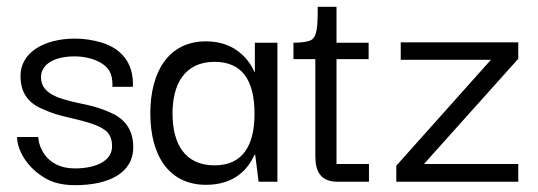

<svg xmlns="http://www.w3.org/2000/svg" viewBox="-20 -532 1575 562"><path d="M200 10C296 10 370 -24 370 -101C370 -157 341 -187 300 -204C279 -213 258 -220 235 -225C164 -240 100 -252 100 -306C100 -345 141 -367 198 -367C227 -367 267 -360 292 -335C305 -322 310 -303 309 -278H369C372 -351 332 -390 279 -407C252 -415 226 -419 200 -419C107 -419 40 -377 40 -310C40 -255 68 -227 109 -211C129 -202 150 -195 173 -190C218 -179 263 -170 289 -150C302 -139 308 -124 308 -105C309 -60 259 -39 199 -39C111 -39 92 -110 92 -131H30C30 -96 55 -47 105 -15C130 2 161 10 200 10Z M583 9C670 9 708 -41 725 -79H727L737 0H792V-407H726V-321H725C711 -353 672 -411 583 -411C474 -411 420 -323 420 -200C420 -76 475 9 583 9ZM608 -48C521 -48 485 -111 485 -200C485 -285 520 -351 608 -351C688 -351 725 -298 725 -199C725 -107 691 -48 608 -48Z M1060 0V-52H965V-359H1059V-407H965V-512H910C910 -455 909 -421 887 -413C876 -409 860 -407 839 -407V-359H903V-75C903 -28 920 0 969 0Z M1497 0V-52H1221L1497 -360V-408H1153V-357H1417L1140 -47V0Z"/></svg>

Font: OSH Darker Grotesque Medium
Style: Regular
Weight: 500
Designer: Gabriel Lam
Foundry: TypeRant
Version: Version 1.000;Glyphs 3.1.1 (3148)